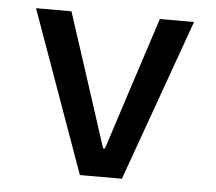

<svg xmlns="http://www.w3.org/2000/svg" viewBox="-43 -563 686 610"><g transform="rotate(5 300.0 -258.0)"><path d="M233 0 48 -516H161L232 -298L299 -91H305L372 -298L443 -516H552L367 0Z"/></g></svg>

Font: IBM Plaex Mono Medium
Style: Regular
Weight: 500
Designer: Mike Abbink, Paul van der Laan, Pieter van Rosmalen
Foundry: Bold Monday
Version: Version 2.003